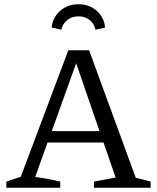

<svg xmlns="http://www.w3.org/2000/svg" viewBox="-20 -885 740 905"><path d="M620 -47Q638 -43 655.5 -38.5Q673 -34 690 -29V0H423V-29L525 -48L468 -213H204L146 -51Q176 -47 205.5 -41.5Q235 -36 264 -29V0H10V-29L78 -52L302 -648H400ZM224 -267H449L339 -587ZM350 -865Q402 -865 437 -833Q472 -801 475 -755L430 -745Q425 -772 403 -790Q381 -808 350 -808Q318 -808 296.5 -790Q275 -772 269 -745L224 -755Q227 -801 262.5 -833Q298 -865 350 -865Z"/></svg>

Font: Piazzolla SC
Style: Regular
Weight: 400
Designer: Juan Pablo del Peral
Foundry: Huerta Tipografica
Version: Version 1.330